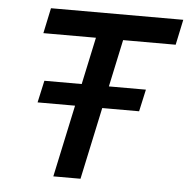

<svg xmlns="http://www.w3.org/2000/svg" viewBox="-49 -698 734 746"><g transform="rotate(5 318.0 -325.0)"><path d="M186 0 304 -551H99L120 -650H636L615 -551H410L292 0ZM100 -281 119 -367H515L496 -281Z"/></g></svg>

Font: Sometype Mono SemiBold
Style: Italic
Weight: 600
Italic angle: -12°
Designer: Ryoichi Tsunekawa
Foundry: Dharma Type
Version: Version 1.001